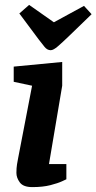

<svg xmlns="http://www.w3.org/2000/svg" viewBox="-20 -758 394 784"><path d="M111 -408 36 -424V-486L234 -505V-408L180 -88H251V-26Q251 -26 234 -18Q217 -10 186 -2Q155 6 112 6Q75 6 61 -13Q47 -32 47 -52Q47 -72 49.5 -87Q52 -102 54 -112ZM59 -703 99 -738 200 -667 323 -734 354 -700 263 -612Q235 -585 216.5 -569Q198 -553 187 -553Q173 -553 162 -566.5Q151 -580 138 -597Z"/></svg>

Font: Faustina VF Beta
Style: Italic
Weight: 400
Italic angle: -8°
Designer: Alfonso Garcia
Foundry: Omnibus-Type
Version: Version 1.006